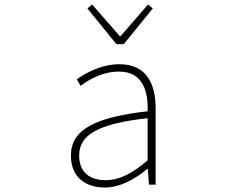

<svg xmlns="http://www.w3.org/2000/svg" viewBox="-20 -828 1040 861"><path d="M450 13C520 13 586 -26 640 -70H643L648 0H678V-341C678 -448 640 -540 516 -540C430 -540 357 -496 324 -472L342 -443C376 -470 439 -507 514 -507C623 -507 645 -414 642 -329C405 -302 298 -247 298 -130C298 -30 368 13 450 13ZM453 -20C389 -20 335 -50 335 -131C335 -220 413 -273 642 -298V-109C573 -50 516 -20 453 -20ZM502 -630H535L665 -790L644 -808L521 -666H517L393 -808L372 -790Z"/></svg>

Font: Harano Aji Gothic TW ExtraLight
Style: Regular
Weight: 250
Foundry: Masamichi Hosoda
Version: HaranoAjiGothicTW-ExtraLight version 20230610;ttx 4.39.4